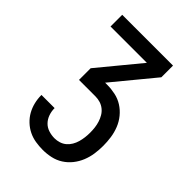

<svg xmlns="http://www.w3.org/2000/svg" viewBox="-215 -832 930 930"><g transform="rotate(45 250.0 -367.5)"><path d="M253 0Q228 0 203 -4Q178 -8 155.5 -19Q133 -30 114.5 -47.5Q96 -65 84 -86.5Q72 -108 66 -132.5Q60 -157 60 -182V-184H150V-183Q150 -162 157 -142Q164 -122 178 -107.5Q192 -93 212 -86.5Q232 -80 253 -80Q269 -80 285 -85Q301 -90 313.5 -100.5Q326 -111 334.5 -125.5Q343 -140 347.5 -156Q352 -172 354 -188.5Q356 -205 356 -221V-222Q356 -239 354 -255.5Q352 -272 347 -288Q342 -304 333.5 -318.5Q325 -333 312 -343.5Q299 -354 283 -359Q267 -364 250 -364H137V-444L311 -655H62V-735H410V-655L236 -444H250Q278 -444 306 -438Q334 -432 357.5 -417Q381 -402 399 -380Q417 -358 427.5 -331.5Q438 -305 442 -277Q446 -249 446 -221Q446 -193 442 -165.5Q438 -138 427.5 -112Q417 -86 399.5 -64Q382 -42 358.5 -27Q335 -12 307.5 -6Q280 0 253 0Z"/></g></svg>

Font: Iosevka Bendy Medium
Style: Regular
Weight: 500
Monospace: yes
Designer: Belleve Invis
Foundry: Belleve Invis
Version: Version 30.1.2